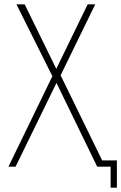

<svg xmlns="http://www.w3.org/2000/svg" viewBox="-20 -770 560 887"><path d="M520 -29V97H491V0H429L241 -387L52 0H19L222 -418L56 -750H94L240 -452L385 -750H420L260 -422L452 -29Z"/></svg>

Font: Poiret One
Style: Regular
Weight: 400
Designer: Denis Masharov (denis.masharov@gmail.com), Cyreal (Charset Expansion)
Foundry: Denis Masharov
Version: Version 1.101